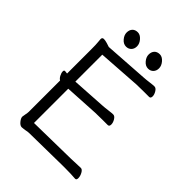

<svg xmlns="http://www.w3.org/2000/svg" viewBox="-245 -993 1129 1129"><g transform="rotate(45 319.0 -429.0)"><path d="M366 -820Q366 -842 378 -855Q390 -868 412 -868Q432 -868 449.5 -848Q467 -828 467 -806Q467 -785 454.5 -772Q442 -759 422 -759Q400 -759 383 -779Q366 -799 366 -820ZM183 -820Q183 -842 195 -855Q207 -868 229 -868Q249 -868 266.5 -848Q284 -828 284 -806Q284 -785 271.5 -772Q259 -759 239 -759Q217 -759 200 -779Q183 -799 183 -820ZM489 -1H473L195 3Q185 3 167 7Q163 7 155.5 8.5Q148 10 141 10Q127 10 113 -7Q99 -24 99 -37Q99 -41 102.5 -58Q106 -75 106 -84V-344Q95 -350 87 -365.5Q79 -381 79 -393Q79 -404 87 -404H89Q99 -402 106 -402V-604Q106 -645 104 -661L102 -685Q102 -699 116 -699Q127 -699 144 -694Q161 -689 169 -686L440 -704Q459 -705 489 -709Q512 -712 523 -712Q536 -712 546.5 -695Q557 -678 557 -663Q557 -646 544 -646H502Q460 -646 441 -645L174 -627V-403L385 -416Q404 -417 434 -421Q457 -424 468 -424Q481 -424 491.5 -407Q502 -390 502 -374Q502 -357 489 -357H447Q405 -357 386 -356L174 -344V-59L472 -64Q495 -64 555 -67H556Q568 -67 578 -49Q588 -31 588 -14Q588 2 577 2H576Q543 -1 489 -1Z"/></g></svg>

Font: Iansui
Style: Regular
Weight: 400
Designer: But Ko / Fontworks Inc.
Foundry: zi-hi.com / Fontworks Inc.
Version: Version 1.002